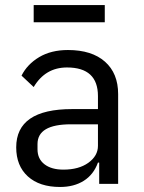

<svg xmlns="http://www.w3.org/2000/svg" viewBox="-20 -725 566 757"><path d="M112.8 -705.1V-637.2H393.1V-705.1ZM248 -527.8Q341.8 -527.8 393.8 -481.9Q445.8 -436 445.8 -354V0H371.1V-84H366.2Q349.1 -36.6 310.3 -12.2Q271.5 12.2 216.8 12.2Q135.7 12.2 89.8 -29.5Q43.9 -71.3 43.9 -144Q43.9 -294.9 264.2 -294.9H366.2V-346.2Q366.2 -459 244.1 -459Q158.7 -459 112.8 -381.8L64.9 -426.8Q87.4 -471.7 134.5 -499.8Q181.6 -527.8 248 -527.8ZM366.2 -149.9V-234.9H259.8Q127.9 -234.9 127.9 -157.2V-136.2Q127.9 -98.6 155.3 -77.4Q182.6 -56.2 230 -56.2Q290.5 -56.2 328.1 -83Q366.2 -110.4 366.2 -149.9Z"/></svg>

Font: Plexus Sans
Style: Regular
Weight: 400
Version: Version 2.001;PS 002.001;hotconv 1.0.70;makeotf.lib2.5.58329